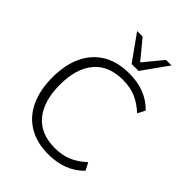

<svg xmlns="http://www.w3.org/2000/svg" viewBox="-262 -1068 1208 1208"><g transform="rotate(45 342.0 -464.0)"><path d="M390 8Q286 8 213.5 -35.5Q141 -79 103 -160Q65 -241 65 -353Q65 -465 103 -545.5Q141 -626 213.5 -669.5Q286 -713 390 -713Q466 -713 525 -689.5Q584 -666 628 -620L602 -570Q553 -615 504 -635.5Q455 -656 390 -656Q263 -656 197 -576.5Q131 -497 131 -353Q131 -209 197 -129Q263 -49 390 -49Q455 -49 504 -69.5Q553 -90 602 -135L628 -85Q584 -39 524.5 -15.5Q465 8 390 8ZM358 -765 236 -936H285L389 -810L493 -936H542L420 -765Z"/></g></svg>

Font: Mulish ExtraLight Light
Style: Regular
Weight: 300
Version: Version 3.603